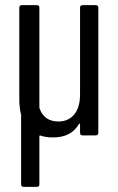

<svg xmlns="http://www.w3.org/2000/svg" viewBox="-20 -526 457 746"><path d="M62 190V-80Q62 -83 61 -84Q55 -110 55 -139V-496Q55 -506 65 -506H123Q133 -506 133 -496V-109Q133 -105 134 -104Q152 -54 207 -54Q246 -54 268.5 -81.5Q291 -109 291 -159V-496Q291 -506 301 -506H352Q362 -506 362 -496V-10Q362 0 352 0H301Q291 0 291 -10V-42Q291 -45 289 -45.5Q287 -46 286 -43Q256 8 186 8Q158 8 138 1Q133 -1 133 4V190Q133 200 123 200H72Q62 200 62 190Z"/></svg>

Font: Barlow Condensed
Style: Regular
Weight: 400
Width: 3
Designer: Jeremy Tribby
Foundry: Tribby Type
Version: Version 1.500